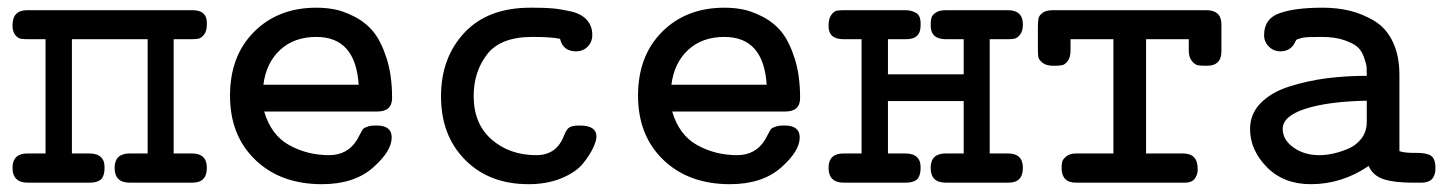

<svg xmlns="http://www.w3.org/2000/svg" viewBox="-20 -470 3714 494"><path d="M12.2 -38.1Q12.2 -75.2 50.8 -75.2H97.2V-369.1H55.2Q42 -369.1 34.4 -370.1Q26.9 -371.1 19.5 -379.6Q12.2 -388.2 12.2 -404.8Q12.2 -443.8 49.8 -443.8H475.1Q514.2 -443.8 512.2 -407.2Q512.2 -390.1 505.1 -381.1Q498 -372.1 491 -370.6Q483.9 -369.1 473.1 -369.1H426.8V-75.2H474.1Q512.2 -75.2 512.2 -38.1Q512.2 0 475.1 0H314Q274.9 0 274.9 -38.1Q274.9 -75.2 314 -75.2H359.9V-369.1H165V-75.2H209Q250 -75.2 249 -38.1Q249 -25.9 245.6 -17.3Q242.2 -8.8 235.6 -5.4Q229 -2 222.9 -1Q216.8 0 209 0H51.8Q12.2 0 12.2 -38.1Z M571.8 -224.1Q571.8 -326.2 633.8 -388.2Q695.8 -450.2 793.9 -450.2Q817.9 -450.2 840.3 -446Q862.8 -441.9 891.4 -427.5Q919.9 -413.1 939.9 -389.2Q960 -365.2 974.4 -321Q988.8 -276.9 988.8 -217.8Q988.8 -182.6 949.7 -183.1H659.7Q677.7 -122.1 724.4 -96.4Q771 -70.8 826.7 -70.8Q874.5 -70.8 898.9 -110.8Q901.9 -115.7 907 -126Q912.1 -136.2 914.6 -138.7Q917 -141.1 925 -144Q933.1 -147 946.8 -147H949.7Q987.8 -147 987.8 -116.2Q987.8 -81.1 939.5 -38.6Q891.1 3.9 808.1 3.9Q702.1 3.9 637 -58.6Q571.8 -121.1 571.8 -224.1ZM657.7 -252H902.8Q895 -375 793.9 -375Q736.8 -375 700.7 -341.6Q664.6 -308.1 657.7 -252Z M1114.7 -222.2Q1114.7 -321.3 1174.8 -385.7Q1234.9 -450.2 1344.7 -450.2H1351.6Q1381.3 -450.2 1401.1 -448.5Q1420.9 -446.8 1447.8 -440.9Q1474.6 -435.1 1489.3 -419.4Q1503.9 -403.8 1503.9 -379.9Q1503.9 -361.8 1491.9 -349.9Q1480 -337.9 1461.9 -337.9Q1428.7 -337.9 1420.9 -370.1Q1399.9 -375 1349.6 -375Q1267.6 -375 1233.2 -330.1Q1198.7 -285.2 1198.7 -223.1Q1198.7 -151.4 1244.9 -111.1Q1291 -70.8 1359.9 -70.8Q1411.6 -70.8 1430.7 -120.1Q1437.5 -138.2 1445.6 -142.6Q1453.6 -147 1468.8 -147H1472.7Q1514.6 -147 1514.6 -118.2Q1514.6 -108.4 1506.3 -90.1Q1498 -71.8 1480 -49.3Q1461.9 -26.9 1424.8 -11.5Q1387.7 3.9 1339.8 3.9Q1238.8 3.9 1176.8 -58.6Q1114.7 -121.1 1114.7 -222.2Z M1621.6 -224.1Q1621.6 -326.2 1683.6 -388.2Q1745.6 -450.2 1843.8 -450.2Q1867.7 -450.2 1890.1 -446Q1912.6 -441.9 1941.2 -427.5Q1969.7 -413.1 1989.7 -389.2Q2009.8 -365.2 2024.2 -321Q2038.6 -276.9 2038.6 -217.8Q2038.6 -182.6 1999.5 -183.1H1709.5Q1727.5 -122.1 1774.2 -96.4Q1820.8 -70.8 1876.5 -70.8Q1924.3 -70.8 1948.7 -110.8Q1951.7 -115.7 1956.8 -126Q1961.9 -136.2 1964.4 -138.7Q1966.8 -141.1 1974.9 -144Q1982.9 -147 1996.6 -147H1999.5Q2037.6 -147 2037.6 -116.2Q2037.6 -81.1 1989.3 -38.6Q1940.9 3.9 1857.9 3.9Q1752 3.9 1686.8 -58.6Q1621.6 -121.1 1621.6 -224.1ZM1707.5 -252H1952.6Q1944.8 -375 1843.8 -375Q1786.6 -375 1750.5 -341.6Q1714.4 -308.1 1707.5 -252Z M2111.8 -38.1Q2111.8 -75.2 2150.4 -75.2H2196.8V-369.1H2150.4Q2111.3 -369.1 2111.8 -403.8Q2111.8 -421.9 2118.7 -431.4Q2125.5 -440.9 2132.6 -442.4Q2139.6 -443.8 2151.4 -443.8H2308.6Q2325.7 -443.8 2337.6 -436.5Q2349.6 -429.2 2348.6 -405.8Q2349.6 -368.7 2310.5 -369.1H2264.6V-278.8H2459.5V-369.1H2413.6Q2374.5 -369.1 2374.5 -404.8Q2374.5 -417 2376.5 -424.1Q2378.4 -431.2 2387.5 -437.5Q2396.5 -443.8 2414.6 -443.8H2572.8Q2611.8 -443.8 2611.8 -407.2Q2611.8 -390.1 2604.7 -381.1Q2597.7 -372.1 2590.6 -370.6Q2583.5 -369.1 2573.7 -369.1H2526.4V-75.2H2573.7Q2611.8 -75.2 2611.8 -38.1Q2611.8 0 2574.7 0H2413.6Q2374.5 0 2374.5 -38.1Q2374.5 -75.2 2413.6 -75.2H2459.5V-210H2264.6V-75.2H2308.6Q2349.6 -75.2 2348.6 -38.1Q2348.6 -25.9 2345.2 -17.3Q2341.8 -8.8 2335.2 -5.4Q2328.6 -2 2322.5 -1Q2316.4 0 2308.6 0H2151.4Q2111.8 0 2111.8 -38.1Z M2650.4 -345.2V-399.9Q2650.4 -414.1 2651.9 -422.1Q2653.3 -430.2 2662.4 -437Q2671.4 -443.8 2689.5 -443.8H3083.5Q3122.6 -443.8 3122.6 -407.2V-337.9Q3122.6 -300.8 3085.4 -300.8H3079.6Q3067.4 -300.8 3060.5 -302.5Q3053.7 -304.2 3046.1 -313.7Q3038.6 -323.2 3038.6 -340.8V-369.1H2928.7V-75.2H3023.4Q3061.5 -75.2 3061.5 -36.1Q3062.5 -22.9 3054.9 -11.5Q3047.4 0 3028.3 0H2748.5Q2711.4 0 2711.4 -38.1Q2711.4 -46.9 2712.9 -53.5Q2714.4 -60.1 2723.4 -67.6Q2732.4 -75.2 2749.5 -75.2H2844.7V-369.1H2734.4V-340.8Q2734.4 -322.8 2727.5 -313.5Q2720.7 -304.2 2713.6 -302.5Q2706.5 -300.8 2693.4 -300.8H2690.4Q2671.4 -300.8 2661.9 -308.8Q2652.3 -316.9 2651.4 -324Q2650.4 -331.1 2650.4 -345.2Z M3196.3 -138.2Q3196.3 -177.2 3223.9 -205.1Q3251.5 -232.9 3297.9 -247.6Q3344.2 -262.2 3393.3 -268.6Q3442.4 -274.9 3496.6 -274.9Q3496.6 -290 3496.1 -297.6Q3495.6 -305.2 3489.5 -322.5Q3483.4 -339.8 3472.4 -349.4Q3461.4 -358.9 3438 -366.9Q3414.6 -375 3380.4 -375Q3359.4 -375 3346.4 -374.5Q3333.5 -374 3326.4 -371.6Q3319.3 -369.1 3317.4 -368.7Q3315.4 -368.2 3312.5 -362.5Q3309.6 -356.9 3308.6 -355Q3296.4 -337.9 3274.4 -337.9Q3257.3 -337.9 3244.9 -349.9Q3232.4 -361.8 3232.4 -379.9Q3232.4 -421.9 3272 -436Q3311.5 -450.2 3383.3 -450.2Q3421.4 -450.2 3453.9 -442.1Q3486.3 -434.1 3516.4 -416Q3546.4 -397.9 3563.5 -362.5Q3580.6 -327.1 3580.6 -276.9V-81.1Q3594.7 -76.2 3622.1 -76.7Q3649.4 -77.1 3661.4 -69.6Q3673.3 -62 3673.3 -37.1Q3673.3 0 3637.2 0H3614.3Q3567.4 0 3539.8 -9Q3512.2 -18.1 3501.5 -43Q3432.6 3.9 3352.5 3.9Q3282.7 3.9 3239.5 -40Q3196.3 -84 3196.3 -138.2ZM3280.3 -138.2Q3280.3 -110.4 3307.9 -90.6Q3335.4 -70.8 3374.5 -70.8Q3390.6 -70.8 3408.4 -74.5Q3426.3 -78.1 3447.3 -86.7Q3468.3 -95.2 3482.4 -113Q3496.6 -130.9 3496.6 -157.2V-210.9Q3397.5 -209 3338.9 -190.2Q3280.3 -171.4 3280.3 -138.2Z"/></svg>

Font: CMU Typewriter Text
Style: Bold
Weight: 700
Version: Version 0.7.0